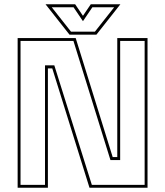

<svg xmlns="http://www.w3.org/2000/svg" viewBox="-20 -878 772 898"><path d="M76 -13.5H190.5V-572.5H234L409.5 -13.5H656.5V-686.5H542V-129.5H496.5L323.5 -686.5H76ZM62.5 0V-700H334L507 -143.5H528.5V-700H670V0H398.5L224.5 -558H204V0ZM305 -716 193 -858H331.5L368 -804L404.5 -858H543L431 -716ZM312 -730H424L514 -844H412L368 -779L324 -844H222Z"/></svg>

Font: Tourney Thin
Style: Regular
Weight: 100
Designer: Tyler Finck
Foundry: Etcetera Type Co
Version: Version 1.015